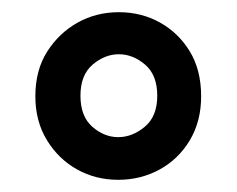

<svg xmlns="http://www.w3.org/2000/svg" viewBox="-20 -732 389 315"><path d="M174 -437Q137 -437 106.5 -454Q76 -471 57 -502Q38 -533 38 -574Q38 -617 57.5 -647.5Q77 -678 107.5 -695Q138 -712 175 -712Q212 -712 242.5 -695Q273 -678 291.5 -647.5Q310 -617 310 -574Q310 -533 291.5 -502Q273 -471 242 -454Q211 -437 174 -437ZM174 -507Q197 -507 217.5 -524Q238 -541 238 -575Q238 -609 218 -626Q198 -643 175 -643Q152 -643 132 -626Q112 -609 112 -575Q112 -541 131.5 -524Q151 -507 174 -507Z"/></svg>

Font: DM Sans 12pt Medium
Style: Regular
Weight: 500
Version: Version 4.004;gftools[0.9.30]